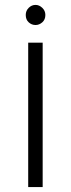

<svg xmlns="http://www.w3.org/2000/svg" viewBox="-20 -551 289 783"><path d="M95 -377H154V212H95ZM125 -531Q140 -531 152.5 -519Q165 -507 165 -490Q165 -471 152.5 -460Q140 -449 125 -449Q109 -449 97 -460Q85 -471 85 -490Q85 -507 97 -519Q109 -531 125 -531Z"/></svg>

Font: Josefin Sans
Style: Regular
Weight: 400
Designer: Santiago Orozco
Foundry: Typemade
Version: Version 1.0